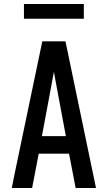

<svg xmlns="http://www.w3.org/2000/svg" viewBox="-20 -942 540 962"><path d="M39 0 53 -70 192 -735H308L461 0H359L326 -172H174L141 0ZM310 -260 267 -490Q263 -513 258.5 -536Q254 -559 250 -582Q246 -559 241.5 -536Q237 -513 233 -490L190 -260ZM100 -848V-922H400V-848Z"/></svg>

Font: Iosevka Semibold
Style: Regular
Weight: 600
Monospace: yes
Designer: Belleve Invis
Foundry: Belleve Invis
Version: Version 33.2.3; ttfautohint (v1.8.4)